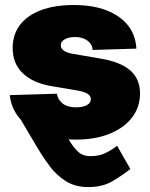

<svg xmlns="http://www.w3.org/2000/svg" viewBox="-20 -552 605 776"><path d="M170.9 -151.4Q209 -73.2 234.6 -27.1Q260.3 19 278.1 42Q295.9 64.9 311.5 72Q327.1 79.1 344.7 79.1Q382.3 79.1 408 65.9Q433.6 52.7 453.1 37.1L506.8 130.9Q476.6 155.3 435.8 179.7Q395 204.1 336.9 204.1Q283.7 204.1 246.1 180.2Q208.5 156.2 182.1 121.3Q155.8 86.4 135.7 52.7L52.7 -87.4ZM287.1 12.2Q210.9 12.2 152.8 -10Q94.7 -32.2 60.1 -72.8Q25.4 -113.3 19.5 -167.5L209.5 -173.3Q214.4 -148.4 233.6 -133.3Q252.9 -118.2 286.6 -118.2Q315.4 -118.2 331.3 -127.2Q347.2 -136.2 347.2 -151.4Q347.2 -165 332.8 -173.6Q318.4 -182.1 288.6 -187L191.9 -203.1Q113.3 -216.3 72.3 -255.6Q31.2 -294.9 31.2 -357.9Q31.2 -412.1 60.5 -450.9Q89.8 -489.7 145.3 -510.7Q200.7 -531.7 277.8 -531.7Q354.5 -531.7 410.2 -510.3Q465.8 -488.8 497.1 -449.5Q528.3 -410.2 531.2 -355.5L354.5 -350.1Q353 -373.5 333.3 -387.9Q313.5 -402.3 284.7 -402.3Q257.3 -402.3 241.5 -393.1Q225.6 -383.8 225.6 -368.7Q225.6 -356.4 237.8 -347.4Q250 -338.4 274.4 -334.5L385.3 -315.4Q467.3 -301.8 506.6 -267.3Q545.9 -232.9 545.9 -174.3Q545.9 -118.7 513.4 -76.7Q481 -34.7 422.6 -11.2Q364.3 12.2 287.1 12.2Z"/></svg>

Font: Inter 28pt Black
Style: Regular
Weight: 900
Designer: Rasmus Andersson
Foundry: rsms
Version: Version 4.001;git-66647c0bb